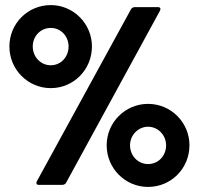

<svg xmlns="http://www.w3.org/2000/svg" viewBox="-20 -728 783 756"><path d="M180 -381C270 -381 342 -454 342 -545C342 -635 269 -708 180 -708C90 -708 17 -636 17 -545C17 -454 90 -381 180 -381ZM133 0H225C231 0 237 -3 240 -8L610 -686C614 -694 611 -700 602 -700H511C505 -700 499 -697 496 -692L125 -14C121 -6 124 0 133 0ZM180 -471C140 -471 109 -504 109 -545C109 -586 140 -618 180 -618C219 -618 250 -586 250 -545C250 -504 220 -471 180 -471ZM563 8C654 8 726 -65 726 -156C726 -246 653 -319 563 -319C473 -319 400 -246 400 -156C400 -65 473 8 563 8ZM563 -82C524 -82 492 -114 492 -156C492 -196 524 -229 563 -229C602 -229 634 -196 634 -156C634 -114 603 -82 563 -82Z"/></svg>

Font: Barlow Semi Condensed ExtraBold
Style: Regular
Weight: 800
Width: 4
Designer: Jeremy Tribby
Foundry: Tribby Type
Version: Version 1.422;hotconv 1.0.109;makeotfexe 2.5.65596